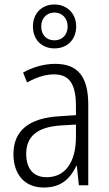

<svg xmlns="http://www.w3.org/2000/svg" viewBox="-20 -827 485 857"><path d="M223 -611C279 -611 320 -649 320 -709C320 -768 278 -807 223 -807C167 -807 127 -768 127 -709C127 -648 168 -611 223 -611ZM223 -647C186 -647 164 -673 164 -709C164 -745 188 -771 223 -771C258 -771 282 -745 282 -709C282 -672 258 -647 223 -647ZM226 -542C174 -542 124 -526 83 -503L101 -459C143 -482 182 -495 221 -495C287 -495 319 -456 319 -353V-313L244 -308C111 -300 40 -245 40 -139C40 -52 87 10 175 10C254 10 293 -30 321 -87H323L332 0H374V-359C374 -485 328 -542 226 -542ZM319 -271V-217C319 -105 273 -36 188 -36C131 -36 97 -72 97 -140C97 -219 147 -260 251 -267Z"/></svg>

Font: Noto Sans Display SemiCondensed Light
Style: Regular
Weight: 300
Width: 4
Designer: Monotype Design Team
Foundry: Monotype Imaging Inc.
Version: Version 1.900